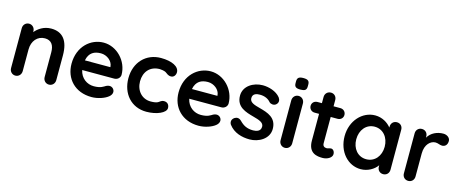

<svg xmlns="http://www.w3.org/2000/svg" viewBox="-43 -1310 4557 1911"><g transform="rotate(15 2236.0 -354.5)"><path d="M475 0C509 0 535 -27 535 -62V-317C535 -470 472 -545 355 -545C278 -545 222 -504 189 -464V-473C189 -508 163 -535 129 -535C95 -535 69 -508 69 -473V-62C69 -27 95 0 129 0C163 0 189 -27 189 -62V-285C189 -374 243 -435 319 -435C387 -435 415 -388 415 -317V-62C415 -27 441 0 475 0Z M1086 -44C1105 -59 1114 -77 1114 -94C1114 -120 1092 -144 1063 -144C1052 -144 1041 -141 1029 -135C1007 -123 983 -100 910 -100C841 -100 775 -144 758 -226H1088C1120 -226 1147 -248 1149 -280C1149 -424 1031 -545 896 -545C764 -545 639 -439 639 -260C639 -106 745 10 916 10C982 10 1051 -15 1086 -44ZM896 -435C958 -435 1016 -390 1021 -333V-326H759C775 -409 829 -435 896 -435Z M1223 -267C1223 -110 1323 10 1481 10C1586 10 1681 -31 1681 -81C1681 -113 1662 -138 1627 -138C1597 -138 1588 -122 1569 -112C1553 -104 1529 -100 1496 -100C1406 -100 1343 -171 1343 -267C1343 -364 1401 -435 1503 -435C1516 -435 1550 -430 1564 -422C1586 -409 1595 -393 1628 -393C1658 -393 1675 -421 1675 -448C1675 -507 1599 -545 1486 -545C1332 -545 1223 -431 1223 -267Z M2189 -44C2208 -59 2217 -77 2217 -94C2217 -120 2195 -144 2166 -144C2155 -144 2144 -141 2132 -135C2110 -123 2086 -100 2013 -100C1944 -100 1878 -144 1861 -226H2191C2223 -226 2250 -248 2252 -280C2252 -424 2134 -545 1999 -545C1867 -545 1742 -439 1742 -260C1742 -106 1848 10 2019 10C2085 10 2154 -15 2189 -44ZM1999 -435C2061 -435 2119 -390 2124 -333V-326H1862C1878 -409 1932 -435 1999 -435Z M2545 10C2638 10 2742 -47 2742 -150C2742 -267 2647 -295 2566 -317C2507 -333 2456 -346 2456 -392C2456 -442 2502 -447 2532 -447C2581 -447 2620 -428 2643 -399C2660 -383 2691 -380 2711 -396C2739 -419 2732 -450 2717 -470C2675 -523 2596 -545 2535 -545C2437 -545 2341 -486 2341 -387C2341 -269 2442 -242 2525 -219C2584 -203 2634 -188 2634 -145C2634 -93 2585 -87 2556 -86C2492 -86 2453 -108 2415 -147C2392 -170 2367 -170 2346 -157C2312 -135 2316 -102 2329 -83C2381 -13 2466 10 2545 10Z M2966 -473C2966 -508 2940 -535 2906 -535C2872 -535 2846 -508 2846 -473V-62C2846 -27 2872 0 2906 0C2940 0 2966 -27 2966 -62ZM2969 -650V-669C2969 -706 2952 -719 2906 -719C2863 -719 2843 -707 2843 -669V-650C2843 -613 2860 -600 2905 -600C2950 -600 2969 -611 2969 -650Z M3046 -471C3046 -439 3070 -415 3102 -415H3148V-139C3148 -8 3239 0 3295 0C3342 0 3391 -27 3391 -64C3391 -95 3372 -113 3354 -113C3337 -113 3325 -104 3309 -104C3286 -104 3268 -115 3268 -144V-415H3339C3371 -415 3395 -438 3395 -469C3395 -501 3371 -525 3339 -525H3268V-589C3268 -624 3243 -650 3209 -650C3174 -650 3148 -624 3148 -589V-525H3102C3070 -525 3046 -502 3046 -471Z M3859 -61C3859 -26 3884 0 3919 0C3954 0 3979 -26 3979 -61V-474C3979 -510 3954 -535 3919 -535C3884 -535 3859 -509 3859 -474V-464C3824 -509 3764 -545 3694 -545C3561 -545 3451 -426 3451 -267C3451 -107 3557 10 3689 10C3761 10 3826 -28 3859 -76ZM3571 -267C3571 -362 3630 -435 3717 -435C3805 -435 3864 -362 3864 -267C3864 -172 3805 -100 3717 -100C3630 -100 3571 -172 3571 -267Z M4237 -61V-298C4237 -394 4293 -440 4342 -440C4369 -440 4387 -426 4412 -426C4439 -426 4466 -444 4466 -488C4466 -519 4435 -545 4395 -545C4332 -545 4269 -517 4237 -461V-474C4237 -509 4212 -535 4177 -535C4142 -535 4117 -509 4117 -474V-61C4117 -26 4142 0 4177 0C4212 0 4237 -26 4237 -61Z"/></g></svg>

Font: Hotpoint
Style: Bold
Weight: 700
Designer: Andrew Paglinawan, Luciano Perondi, Riccardo Olocco
Foundry: CAST Cooperativa Anonima Servizi Tipografici
Version: Version 1.000;PS 2.1;hotconv 16.6.51;makeotf.lib2.5.65220